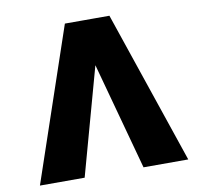

<svg xmlns="http://www.w3.org/2000/svg" viewBox="-80 -814 946 900"><g transform="rotate(-10 392.5 -364.0)"><path d="M531.7 0 385.3 -537.1 359.9 -727.5H497.6L744.6 0ZM399.9 -537.1 251.5 0H38.6L285.6 -727.5H423.3Z"/></g></svg>

Font: Inter 20pt Black
Style: Regular
Weight: 900
Version: Version 4.001;git-66647c0bb